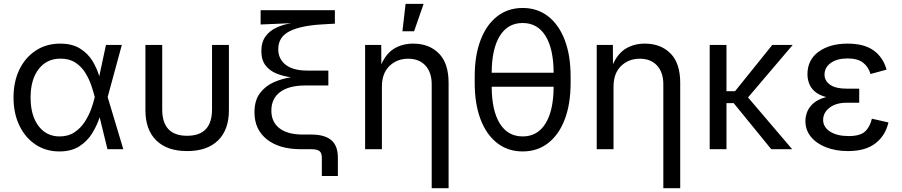

<svg xmlns="http://www.w3.org/2000/svg" viewBox="-20 -781 4720 1005"><path d="M290.5 11.7Q220.2 11.7 166 -24.4Q111.8 -60.5 81.3 -124.3Q50.8 -188 50.8 -270.5Q50.8 -354 81.8 -417.5Q112.8 -481 168 -516.8Q223.1 -552.7 294.4 -552.7Q357.4 -552.7 398.7 -527.1Q439.9 -501.5 463.9 -462.2Q487.8 -422.9 499.5 -381.8L534.7 -545.9H617.7L543.5 -272.9L625.5 0H542.5L501.5 -167.5Q488.3 -125.5 463.1 -84.2Q438 -43 396 -15.6Q354 11.7 290.5 11.7ZM476.1 -272.9 475.6 -274.4Q469.2 -300.3 457.8 -334Q446.3 -367.7 426.5 -399.9Q406.7 -432.1 375 -453.1Q343.3 -474.1 296.9 -474.1Q224.6 -474.1 182.4 -419.4Q140.1 -364.7 140.1 -270Q140.1 -176.8 181.4 -121.8Q222.7 -66.9 292 -66.9Q337.4 -66.9 369.6 -88.4Q401.9 -109.9 423.3 -142.8Q444.8 -175.8 457.3 -210.4Q469.7 -245.1 475.6 -271.5Z M959.5 9.8Q855 9.8 798.1 -45.9Q741.2 -101.6 741.2 -204.1V-545.9H829.1V-208.5Q829.1 -70.3 959.5 -70.3Q1089.8 -70.3 1089.8 -208.5V-545.9H1178.2V-204.1Q1178.2 -101.6 1121.3 -45.9Q1064.5 9.8 959.5 9.8Z M1664.6 140.1V45.9Q1664.6 19.5 1652.3 9.8Q1640.1 0 1608.4 0H1555.2Q1441.9 0 1377 -51.5Q1312 -103 1312 -192.9Q1312 -255.4 1340.6 -293.2Q1369.1 -331.1 1412.8 -350.3Q1456.5 -369.6 1502.9 -376.5Q1462.9 -381.8 1427.5 -396Q1392.1 -410.2 1370.1 -438.5Q1348.1 -466.8 1348.1 -513.7Q1348.1 -561 1370.4 -591.1Q1392.6 -621.1 1428.5 -637.2Q1464.4 -653.3 1504.9 -659.7L1344.2 -652.8V-727.5H1732.9V-657.2L1666.5 -653.3Q1554.2 -647 1495.4 -617.2Q1436.5 -587.4 1436.5 -523.9Q1436.5 -472.2 1475.3 -441.9Q1514.2 -411.6 1587.4 -411.6H1698.7V-333.5H1577.6Q1492.2 -333.5 1446.3 -299.3Q1400.4 -265.1 1400.4 -202.1Q1400.4 -142.1 1443.1 -109.4Q1485.8 -76.7 1565.4 -76.7H1609.4Q1679.2 -76.7 1713.9 -47.6Q1748.5 -18.6 1748.5 44.4V140.1Z M1979 -327.1V0H1891.1V-545.9H1975.6L1976.1 -444.8Q2002.4 -502.9 2045.2 -527.8Q2087.9 -552.7 2143.1 -552.7Q2226.1 -552.7 2277.1 -501.5Q2328.1 -450.2 2328.1 -346.7V204.1H2239.7V-339.4Q2239.7 -402.3 2206.8 -438Q2173.8 -473.6 2116.7 -473.6Q2057.6 -473.6 2018.3 -435.3Q1979 -397 1979 -327.1ZM2086.4 -617.2 2103 -760.7H2197.3L2147.5 -617.2Z M2715.8 11.7Q2638.7 11.7 2582.3 -32.2Q2525.9 -76.2 2495.4 -156.5Q2464.8 -236.8 2464.8 -347.2V-380.4Q2464.8 -490.7 2495.4 -571Q2525.9 -651.4 2582.3 -695.3Q2638.7 -739.3 2715.8 -739.3Q2793 -739.3 2849.4 -695.3Q2905.8 -651.4 2936.3 -571Q2966.8 -490.7 2966.8 -380.4V-347.2Q2966.8 -236.8 2936.3 -156.5Q2905.8 -76.2 2849.4 -32.2Q2793 11.7 2715.8 11.7ZM2553.7 -400.4H2877.9Q2877.4 -525.4 2835.4 -593Q2793.5 -660.6 2715.8 -660.6Q2638.2 -660.6 2596.2 -593Q2554.2 -525.4 2553.7 -400.4ZM2715.8 -66.9Q2793.5 -66.9 2835.4 -134.5Q2877.4 -202.1 2877.9 -327.1H2553.7Q2554.2 -202.1 2596.2 -134.5Q2638.2 -66.9 2715.8 -66.9Z M3191.4 -327.1V0H3103.5V-545.9H3188L3188.5 -444.8Q3214.8 -502.9 3257.6 -527.8Q3300.3 -552.7 3355.5 -552.7Q3438.5 -552.7 3489.5 -501.5Q3540.5 -450.2 3540.5 -346.7V204.1H3452.1V-339.4Q3452.1 -402.3 3419.2 -438Q3386.2 -473.6 3329.1 -473.6Q3270 -473.6 3230.7 -435.3Q3191.4 -397 3191.4 -327.1Z M3782.7 -545.9V-303.7H3827.6L4022.5 -545.9H4129.4L3895.5 -271L4126.5 0H4017.1L3820.3 -241.2H3782.7V0H3694.8V-545.9Z M4418.5 9.8Q4355 9.8 4304.4 -9.8Q4253.9 -29.3 4224.9 -64.7Q4195.8 -100.1 4195.8 -147.5Q4195.8 -170.4 4204.8 -194.8Q4213.9 -219.2 4237.5 -240.2Q4261.2 -261.2 4304.2 -272.9Q4264.2 -284.2 4243.2 -303.7Q4222.2 -323.2 4214.4 -346.4Q4206.5 -369.6 4206.5 -392.1Q4206.5 -467.8 4265.1 -510.3Q4323.7 -552.7 4417 -552.7Q4502.9 -552.7 4552.7 -517.1Q4602.5 -481.4 4620.6 -416.5L4536.6 -393.6Q4525.4 -431.6 4497.1 -453.4Q4468.8 -475.1 4416.5 -475.1Q4361.8 -475.1 4328.9 -451.7Q4295.9 -428.2 4295.9 -390.6Q4295.9 -357.9 4325 -337.4Q4354 -316.9 4412.1 -316.9H4477.5V-243.2H4412.1Q4355 -243.2 4321.8 -217Q4288.6 -190.9 4288.6 -153.3Q4288.6 -115.7 4325 -92.3Q4361.3 -68.8 4422.4 -68.8Q4481 -68.8 4507.1 -92Q4533.2 -115.2 4543.9 -159.7L4630.4 -140.1Q4614.7 -71.3 4562.5 -30.8Q4510.3 9.8 4418.5 9.8Z"/></svg>

Font: Inter-Regular
Style: Regular
Weight: 400
Designer: Rasmus Andersson
Foundry: rsms
Version: Version 4.000;git-a52131595